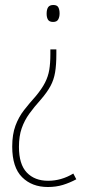

<svg xmlns="http://www.w3.org/2000/svg" viewBox="-20 -552 348 770"><path d="M206 -335Q206 -292 201 -262Q196 -232 182.5 -207Q169 -182 144 -153Q117 -123 97.5 -96Q78 -69 67 -37.5Q56 -6 56 37Q56 107 87.5 140Q119 173 173 173Q226 173 274 144L286 167Q260 181 232.5 189.5Q205 198 172 198Q108 198 68.5 158.5Q29 119 29 36Q29 -13 42 -48Q55 -83 76.5 -110.5Q98 -138 124 -167Q148 -196 160.5 -220.5Q173 -245 177.5 -271.5Q182 -298 182 -335V-354H206ZM219 -498Q219 -484 213.5 -474Q208 -464 193 -464Q178 -464 172.5 -473Q167 -482 167 -497Q167 -514 173 -523Q179 -532 194 -532Q209 -532 214 -522.5Q219 -513 219 -498Z"/></svg>

Font: Noto Sans Tamil Condensed Thin
Style: Regular
Weight: 100
Width: 3
Designer: Jelle Bosma - Monotype Design Team
Foundry: Monotype Imaging Inc.
Version: Version 2.004; ttfautohint (v1.8.4.7-5d5b)